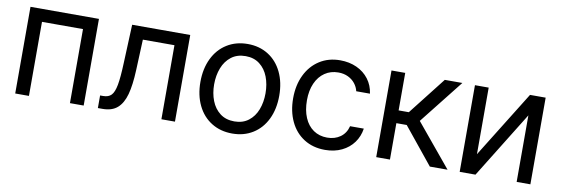

<svg xmlns="http://www.w3.org/2000/svg" viewBox="-46 -841 3379 1157"><g transform="rotate(10 1643.5 -263.0)"><path d="M67.4 -530.3H486.3V0H402.3V-453.1H151.4V0H67.4Z M573.2 -77.1H591.8Q624.5 -77.1 641.8 -95.2Q659.2 -113.3 667.7 -159.2Q676.3 -205.1 679.7 -295.9L689.5 -530.3H1044.9V0H961.9V-453.1H768.6L760.7 -264.6Q756.8 -172.9 741.2 -115.7Q725.6 -58.6 692.4 -29.3Q659.2 0 601.6 0H573.2Z M1154.3 -262.7Q1154.3 -344.2 1184.6 -406.5Q1214.8 -468.8 1269.8 -502.9Q1324.7 -537.1 1396.5 -537.1Q1467.8 -537.1 1522.2 -502.9Q1576.7 -468.8 1606.7 -406.5Q1636.7 -344.2 1636.7 -262.7Q1636.7 -181.2 1606.7 -119.1Q1576.7 -57.1 1522.2 -23.2Q1467.8 10.7 1396.5 10.7Q1324.7 10.7 1269.8 -23.2Q1214.8 -57.1 1184.6 -119.1Q1154.3 -181.2 1154.3 -262.7ZM1552.7 -262.7Q1552.7 -317.4 1535.4 -362.8Q1518.1 -408.2 1482.9 -435.5Q1447.8 -462.9 1396.5 -462.9Q1344.2 -462.9 1308.8 -435.5Q1273.4 -408.2 1255.9 -362.8Q1238.3 -317.4 1238.3 -262.7Q1238.3 -208 1255.9 -162.8Q1273.4 -117.7 1308.8 -90.6Q1344.2 -63.5 1396.5 -63.5Q1447.8 -63.5 1482.9 -90.6Q1518.1 -117.7 1535.4 -162.8Q1552.7 -208 1552.7 -262.7Z M1721.7 -262.7Q1721.7 -342.8 1751.7 -405Q1781.7 -467.3 1836.2 -502.2Q1890.6 -537.1 1961.9 -537.1Q2018.1 -537.1 2063.5 -516.4Q2108.9 -495.6 2137.5 -457.8Q2166 -419.9 2172.9 -370.1H2088.9Q2083 -395.5 2066.4 -416.5Q2049.8 -437.5 2023.7 -450.2Q1997.6 -462.9 1963.9 -462.9Q1917 -462.9 1881.1 -438.5Q1845.2 -414.1 1825.4 -369.4Q1805.7 -324.7 1805.7 -265.6Q1805.7 -204.6 1825 -159.2Q1844.2 -113.8 1880.1 -89.1Q1916 -64.5 1963.9 -64.5Q2011.2 -64.5 2044.7 -88.6Q2078.1 -112.8 2088.9 -156.2H2172.9Q2166 -108.4 2138.7 -70.6Q2111.3 -32.7 2066.4 -11Q2021.5 10.7 1963.9 10.7Q1890.1 10.7 1835.2 -24.2Q1780.3 -59.1 1751 -121.1Q1721.7 -183.1 1721.7 -262.7Z M2276.4 -530.3H2360.4V-300.8H2422.9L2602.5 -530.3H2710L2497.1 -260.7L2712.9 0H2604.5L2423.8 -222.7H2360.4V0H2276.4Z M3124 -530.3H3219.7V0H3135.7V-407.2L2883.8 0H2787.1V-530.3H2871.1V-123Z"/></g></svg>

Font: Pretendard GOV
Style: Regular
Weight: 400
Designer: Base glyphs from Inter by Rasmus Andersson; Hangeul glyphs from Noto Sans CJK(Source Han Sans) by Jang Soo-young and Kan
Foundry: Kil Hyung-jin
Version: Version 1.309